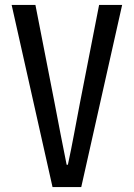

<svg xmlns="http://www.w3.org/2000/svg" viewBox="-20 -755 540 775"><path d="M192 0H308L473 -735H380L302 -336C285 -249 273 -177 254 -90H249C231 -177 218 -249 201 -336L123 -735H27Z"/></svg>

Font: Noto Sans Mono CJK JP Regular
Style: Regular
Weight: 400
Designer: Ryoko NISHIZUKA (kana & ideographs); Paul D. Hunt (Latin, Greek & Cyrillic); Wenlong ZHANG (bopomofo); Sandoll Communica
Foundry: Adobe Systems Incorporated
Version: Version 1.004;PS 1.004;hotconv 1.0.82;makeotf.lib2.5.63406